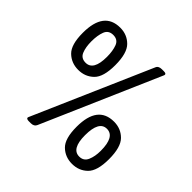

<svg xmlns="http://www.w3.org/2000/svg" viewBox="-180 -872 1046 1046"><g transform="rotate(45 343.0 -349.5)"><path d="M49 -542Q49 -706 174 -706Q227 -706 263 -670Q299 -634 299 -542Q299 -451 263 -416Q227 -381 174 -381Q121 -381 85 -416Q49 -451 49 -542ZM163 -2Q163 -6 168 -16L461 -687Q468 -706 494 -706H509Q527 -706 527 -697Q527 -694 526 -691.5Q525 -689 524 -687L230 -12Q222 7 197 7H181Q173 7 168 4.5Q163 2 163 -2ZM235 -542Q235 -588 223 -619.5Q211 -651 175 -651Q139 -651 127 -619.5Q115 -588 115 -542Q115 -497 127.5 -467Q140 -437 175 -437Q235 -437 235 -542ZM387 -156Q387 -320 512 -320Q565 -320 601 -284Q637 -248 637 -156Q637 -65 601 -30Q565 5 512 5Q459 5 423 -30Q387 -65 387 -156ZM573 -156Q573 -265 512 -265Q452 -265 452 -156Q452 -51 512 -51Q546 -51 559.5 -82Q573 -113 573 -156Z"/></g></svg>

Font: Asap Condensed
Style: Regular
Weight: 400
Designer: Pablo Cosgaya
Foundry: Omnibus-Type
Version: Version 1.010; ttfautohint (v1.8)